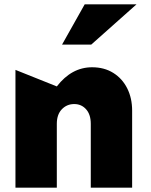

<svg xmlns="http://www.w3.org/2000/svg" viewBox="-20 -862 695 882"><path d="M403 -553Q309 -553 241 -465L51 -541V0H241V-293Q241 -336 264 -360Q287 -384 321 -384Q354 -384 375.5 -360Q397 -336 397 -293V0H587V-354Q587 -411 564.5 -456Q542 -501 500.5 -527Q459 -553 403 -553ZM265 -657H399L607 -842H369Z"/></svg>

Font: Geom Black
Style: Bold
Weight: 900
Version: Version 1.102